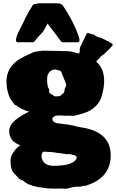

<svg xmlns="http://www.w3.org/2000/svg" viewBox="-20 -913 717 1186"><path d="M321 252Q289 252 272.5 250.5Q256 249 245 246.5Q234 244 216 243Q175 234 155.5 225Q136 216 119 200H108L107 193H99L92 184Q77 168 66.5 157Q56 146 50.5 128Q45 110 45 75Q45 55 62.5 28Q80 1 105 -16Q34 -41 37 -108Q39 -137 64 -161.5Q89 -186 132 -209L158 -223H162Q139 -228 113 -241Q87 -254 79 -264H70V-272Q69 -272 68 -272.5Q67 -273 65 -273L56 -285Q38 -308 28.5 -344Q19 -380 20 -417Q23 -473 57.5 -512Q92 -551 167 -581Q186 -592 205.5 -595Q225 -598 244 -600Q269 -600 298 -599Q327 -598 355 -598H360Q364 -598 364 -597Q373 -598 397 -597Q411 -596 420 -594.5Q429 -593 439 -590L458 -584Q469 -581 471 -587.5Q473 -594 472.5 -604Q472 -614 475 -621Q483 -638 493.5 -659.5Q504 -681 517 -708L524 -709L554 -700Q561 -700 563 -698Q566 -694 568 -693Q570 -692 571 -690L591 -682Q595 -684 602 -680L615 -675L618 -672Q622 -672 623 -671Q626 -668 626 -668Q628 -670 628 -667Q630 -667 631 -666L634 -664L656 -654L659 -650Q663 -650 663 -649Q666 -646 668 -646L673 -643Q679 -637 675 -633Q668 -625 662 -617.5Q656 -610 631 -587Q629 -584 625.5 -581.5Q622 -579 620 -577L605 -566Q600 -562 600 -560L591 -551Q588 -548 583 -543Q578 -538 574 -533Q628 -486 623 -399Q621 -368 612.5 -335Q604 -302 594 -286Q581 -264 558 -245.5Q535 -227 511 -219L491 -212Q488 -211 485 -209H479Q477 -208 468.5 -205.5Q460 -203 439 -198Q433 -197 426 -197.5Q419 -198 417 -198Q404 -198 396.5 -198.5Q389 -199 387 -198Q382 -197 374.5 -198.5Q367 -200 362 -199Q332 -202 318 -195.5Q304 -189 303.5 -179Q303 -169 313 -160.5Q323 -152 340 -151Q385 -146 405.5 -142.5Q426 -139 435.5 -136.5Q445 -134 454 -131.5Q463 -129 483 -126Q665 -99 664 49Q662 191 503 236Q501 236 500 234Q499 232 494 236Q493 237 489 237Q483 240 471 240H464Q436 240 412 247.5Q388 255 368 252Q363 251 354 251.5Q345 252 342 252ZM330 -318 350 -319 368 -335 373 -338 379 -352V-361Q381 -366 382.5 -370.5Q384 -375 388 -382V-386L389 -393L363 -457Q359 -474 348 -477Q333 -480 330 -482Q327 -484 318 -484Q316 -484 311 -482.5Q306 -481 299 -479Q271 -461 271 -428V-420Q271 -403 273.5 -387.5Q276 -372 280 -367Q285 -360 284 -356Q283 -352 283 -350Q283 -340 292.5 -334Q302 -328 312 -322Q314 -320 318 -318.5Q322 -317 330 -318ZM383 106Q417 99 436 85.5Q455 72 454 59.5Q453 47 427 43Q417 41 417.5 40Q418 39 413 39H387Q386 38 378 37Q370 36 361 35Q350 33 353 32.5Q356 32 348 33Q335 32 329.5 31Q324 30 319.5 29Q315 28 304 27Q291 26 274.5 25Q258 24 253 24Q245 24 245 25Q245 26 243 29L239 37Q233 49 239 67.5Q245 86 258 96Q275 109 303.5 111Q332 113 383 106ZM110 -652H88Q79 -652 79 -665V-672Q83 -695 106 -739Q109 -744 112.5 -752Q116 -760 122 -770L138 -804L159 -843Q163 -848 168.5 -858Q174 -868 182 -881L187 -886L220 -893H330L351 -891L367 -881L398 -832Q428 -782 451 -728Q466 -694 470 -672L471 -669V-665Q471 -652 460 -652H366Q361 -652 356 -659Q343 -674 338 -681.5Q333 -689 329 -696Q325 -701 322 -704.5Q319 -708 316 -712Q306 -724 296 -738Q286 -752 274 -768Q261 -745 253 -730Q245 -715 238 -708L228 -698Q211 -681 200.5 -666.5Q190 -652 184 -652H156L153 -653L150 -652H128Q124 -652 121 -653Q112 -653 110 -652Z"/></svg>

Font: Sigmar
Style: Regular
Weight: 400
Designer: Vernon Adams
Foundry: Vernon Adams
Version: Version 1.000; ttfautohint (v1.8.4.7-5d5b);gftools[0.9.24]